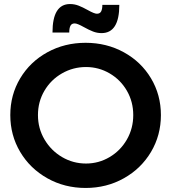

<svg xmlns="http://www.w3.org/2000/svg" viewBox="-20 -921 849 951"><path d="M777 -351Q777 -251 728 -168.5Q679 -86 593.5 -38Q508 10 404 10Q300 10 214.5 -38Q129 -86 80 -168.5Q31 -251 31 -351Q31 -451 80 -533Q129 -615 214.5 -662Q300 -709 404 -709Q508 -709 593.5 -662Q679 -615 728 -533Q777 -451 777 -351ZM168 -351Q168 -285 200.5 -230Q233 -175 287.5 -143Q342 -111 406 -111Q469 -111 523 -143Q577 -175 608.5 -230Q640 -285 640 -351Q640 -417 608.5 -471.5Q577 -526 523 -557.5Q469 -589 406 -589Q342 -589 287 -557.5Q232 -526 200 -471.5Q168 -417 168 -351ZM483 -757Q461 -757 440.5 -765Q420 -773 395 -787Q363 -805 350 -805Q335 -805 329 -793.5Q323 -782 323 -760H240Q240 -901 327 -901Q349 -901 369.5 -893Q390 -885 415 -871Q447 -853 460 -853Q475 -853 481 -864.5Q487 -876 487 -897H571Q571 -757 483 -757Z"/></svg>

Font: Gontserrat Medium
Style: Regular
Weight: 500
Designer: Julieta Ulanovsky
Foundry: Julieta Ulanovsky
Version: Version 6.001